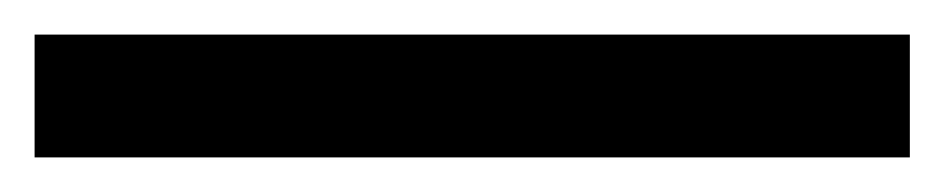

<svg xmlns="http://www.w3.org/2000/svg" viewBox="-23 -851 546 111"><path d="M503 -760H-3V-831H503Z"/></svg>

Font: Noto Sans Kayah Li Medium
Style: Regular
Weight: 500
Designer: Monotype Design Team, Sérgio Martins
Foundry: Monotype Imaging Inc.
Version: Version 2.002; ttfautohint (v1.8.4.7-5d5b)